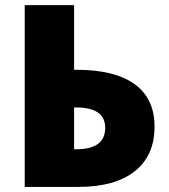

<svg xmlns="http://www.w3.org/2000/svg" viewBox="-20 -734 663 754"><path d="M586.9 -236.8Q586.9 -122.6 509 -61.3Q431.2 0 288.1 0H77.1V-713.9H271V-460H280.8Q430.2 -460 508.5 -403.6Q586.9 -347.2 586.9 -236.8ZM271 -147.9H279.8Q393.1 -147.9 393.1 -231.9Q393.1 -312 278.8 -312H271Z"/></svg>

Font: OpenSans-ExtraBold
Style: Regular
Weight: 800
Foundry: Ascender Corporation
Version: Version 1.10